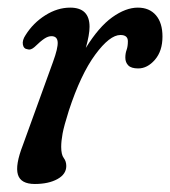

<svg xmlns="http://www.w3.org/2000/svg" viewBox="-20 -462 436 491"><path d="M50.5 -336Q40.5 -337 38.5 -348Q36.5 -359 45.5 -372.5Q65 -403.5 96 -423Q127 -442.5 159.5 -442.5Q209 -442.5 209 -393.5Q209 -373.5 199.5 -339.5Q232.5 -393 267 -417.8Q301.5 -442.5 332.5 -442.5Q362 -442.5 378.8 -423Q395.5 -403.5 395.5 -368.5Q395.5 -331.5 376.2 -309.2Q357 -287 333.5 -287Q315.5 -287 308 -294.8Q300.5 -302.5 300.5 -314.5Q300.5 -325.5 303.8 -334.5Q307 -343.5 307 -356.5Q307 -372.5 288 -372.5Q260.5 -372.5 223.5 -322.2Q186.5 -272 156 -179Q143.5 -139.5 140 -120.2Q136.5 -101 136.5 -86.5Q136.5 -66.5 143 -58Q149.5 -49.5 149.5 -37.5Q149.5 -16.5 126.8 -4Q104 8.5 69 8.5Q33 8.5 25.8 -15.5Q18.5 -39.5 38.5 -91L115.5 -303.5Q128.5 -339 127.5 -354.2Q126.5 -369.5 111.5 -369.5Q103 -369.5 93.5 -363.2Q84 -357 68 -341.5Q58 -333 50.5 -336Z"/></svg>

Font: Fraunces 144pt S100
Style: Italic
Weight: 400
Italic angle: -16°
Version: Version 1.000; ttfautohint (v1.8.3)